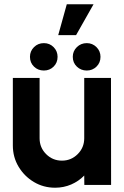

<svg xmlns="http://www.w3.org/2000/svg" viewBox="-20 -864 579 897"><path d="M40 -184.5V-500H165V-218Q165 -174.5 195.5 -144Q226 -113.5 269.5 -113.5Q312.5 -113.5 343 -144Q373.5 -174.5 373.5 -218V-500H498.5L499 0H374L373.5 -44Q348 -17.5 312.8 -2.2Q277.5 13 237.5 13Q183 13 138.2 -13.8Q93.5 -40.5 66.8 -85.2Q40 -130 40 -184.5ZM185 -534.5Q157.5 -534.5 138.8 -552.8Q120 -571 120 -598.5Q120 -625 138.8 -643.8Q157.5 -662.5 185 -662.5Q212 -662.5 230.5 -643.8Q249 -625 249 -598.5Q249 -571 230.5 -552.8Q212 -534.5 185 -534.5ZM385.5 -534.5Q358 -534.5 339 -552.8Q320 -571 320 -598.5Q320 -625 339 -643.8Q358 -662.5 385.5 -662.5Q412 -662.5 430.8 -643.8Q449.5 -625 449.5 -598.5Q449.5 -571 430.8 -552.8Q412 -534.5 385.5 -534.5ZM252 -700 292 -844H417L335.5 -700Z"/></svg>

Font: Urbanist
Style: Bold
Weight: 700
Designer: Corey Hu
Foundry: Corey Hu
Version: Version 1.330; ttfautohint (v1.8.4.7-5d5b)